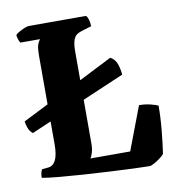

<svg xmlns="http://www.w3.org/2000/svg" viewBox="-79 -777 794 850"><g transform="rotate(-10 317.5 -352.0)"><path d="M42 -234Q28 -245 22 -262Q16 -279 15 -291L128 -348V-563Q128 -610 136.5 -623.5Q145 -637 145 -638H57Q53 -643 49.5 -653.5Q46 -664 45 -674Q50 -680 62.5 -687Q75 -694 87.5 -699Q100 -704 106 -704H364Q377 -689 378 -655L335 -642Q321 -638 311 -631Q301 -624 295 -607Q289 -590 289 -556V-428L437 -503Q459 -491 467 -466.5Q475 -442 476 -420L289 -340V-143Q289 -120 283.5 -102.5Q278 -85 273 -79H452L526 -274Q554 -274 577.5 -268Q601 -262 611 -257Q611 -202 605 -142Q599 -82 593 -43Q588 -36 574 -25.5Q560 -15 546 -7.5Q532 0 526 0Q503 0 456 -2Q409 -4 350 -7Q291 -10 231.5 -14Q172 -18 122.5 -22.5Q73 -27 46 -32Q46 -44 48.5 -54Q51 -64 54 -69L83 -72Q128 -77 128 -168V-271Z"/></g></svg>

Font: Texturina ExtraBold
Style: Regular
Weight: 800
Designer: Guillermo Torres Carreño
Foundry: Omnibus-Type
Version: Version 1.002; ttfautohint (v1.8.3)